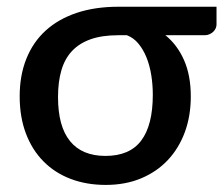

<svg xmlns="http://www.w3.org/2000/svg" viewBox="-20 -528 647 556"><path d="M459 -426H572.5C577.8 -426 582.7 -427 587 -429C591.3 -431 595 -433.5 598 -436.5C601 -439.5 603.3 -442.8 604.8 -446.5C606.3 -450.2 607 -453.7 607 -457V-508.5H323C278 -508.5 237.8 -502.6 202.3 -490.8C166.8 -478.9 136.8 -461.8 112.3 -439.5C87.8 -417.2 69.1 -389.9 56.3 -357.7C43.4 -325.6 37 -289.3 37 -249C37 -209 43 -173.2 55 -141.5C67 -109.8 83.9 -82.9 105.8 -60.8C127.6 -38.6 153.8 -21.7 184.5 -10C215.2 1.7 249 7.5 286 7.5C324 7.5 358.2 1.2 388.5 -11.5C418.8 -24.2 444.7 -41.8 466 -64.5C487.3 -87.2 503.8 -114.2 515.3 -145.5C526.8 -176.8 532.5 -211.2 532.5 -248.5C532.5 -289.2 526 -324.3 513 -353.8C500 -383.3 482 -407.3 459 -426ZM422.5 -253.5C422.5 -194.8 411.3 -150.7 389 -121C366.7 -91.3 332.2 -76.5 285.5 -76.5C240.2 -76.5 205.9 -90.8 182.8 -119.3C159.6 -147.8 148 -190.3 148 -247C148 -276.3 151.3 -302.2 157.8 -324.5C164.3 -346.8 174.6 -365.5 188.8 -380.5C202.9 -395.5 221 -406.8 243 -414.5C265 -422.2 291.5 -426 322.5 -426H347.5C360.5 -421 371.7 -412.8 381 -401.5C390.3 -390.2 398.1 -376.8 404.3 -361.5C410.4 -346.2 415 -329.3 418 -310.8C421 -292.3 422.5 -273.2 422.5 -253.5Z"/></svg>

Font: Lato Semibold
Style: Regular
Weight: 600
Designer: Lukasz Dziedzic
Foundry: tyPoland Lukasz Dziedzic
Version: Version 2.006; 2014-01-15